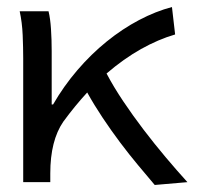

<svg xmlns="http://www.w3.org/2000/svg" viewBox="-20 -518 590 546"><path d="M46 0H123V-25Q123 -118 160 -172Q193 -217 228 -255Q248 -219 272 -183Q296 -147 321.5 -113Q347 -79 372.5 -48.5Q398 -18 420 8L513 0Q483 -33 451 -71Q419 -109 388.5 -149Q358 -189 330.5 -230Q303 -271 283 -309Q332 -351 381 -378.5Q430 -406 478 -420L469 -498Q423 -486 375.5 -461Q328 -436 283.5 -400Q239 -364 200 -318.5Q161 -273 131 -221H127V-373Q127 -405 125 -435.5Q123 -466 118 -486H36Q43 -454 44.5 -418Q46 -382 46 -353Z"/></svg>

Font: Codetta
Style: Regular
Weight: 400
Italic angle: -11°
Designer: Ulrich Proeller
Foundry: PROSA GmbH
Version: Version 2.00;September 29, 2018;FontCreator 11.5.0.2427 64-b